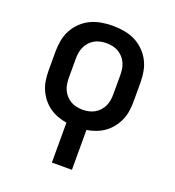

<svg xmlns="http://www.w3.org/2000/svg" viewBox="-135 -634 869 955"><g transform="rotate(20 300.0 -156.5)"><path d="M247 215V4Q222 0 198 -9Q174 -18 153.5 -33Q133 -48 117.5 -68Q102 -88 92 -111.5Q82 -135 78.5 -160Q75 -185 75 -210V-310Q75 -340 80.5 -369.5Q86 -399 100 -425Q114 -451 136 -472Q158 -493 184.5 -505.5Q211 -518 240.5 -523Q270 -528 300 -528Q330 -528 359.5 -523Q389 -518 415.5 -505.5Q442 -493 464 -472Q486 -451 500 -425Q514 -399 519.5 -369.5Q525 -340 525 -310V-210Q525 -185 521.5 -160Q518 -135 508 -111.5Q498 -88 482.5 -68Q467 -48 446.5 -33Q426 -18 402 -9Q378 0 353 4V215ZM300 -84Q316 -84 332.5 -87.5Q349 -91 363 -99Q377 -107 388 -119Q399 -131 406 -146Q413 -161 415.5 -177.5Q418 -194 418 -210V-310Q418 -326 415.5 -342.5Q413 -359 406 -374Q399 -389 388 -401Q377 -413 363 -421Q349 -429 332.5 -432.5Q316 -436 300 -436Q284 -436 267.5 -432.5Q251 -429 237 -421Q223 -413 212 -401Q201 -389 194 -374Q187 -359 184.5 -342.5Q182 -326 182 -310V-210Q182 -194 184.5 -177.5Q187 -161 194 -146Q201 -131 212 -119Q223 -107 237 -99Q251 -91 267.5 -87.5Q284 -84 300 -84Z"/></g></svg>

Font: Iosevka Aile Semibold
Style: Regular
Weight: 600
Designer: Belleve Invis
Foundry: Belleve Invis
Version: Version 31.1.0; ttfautohint (v1.8.4)